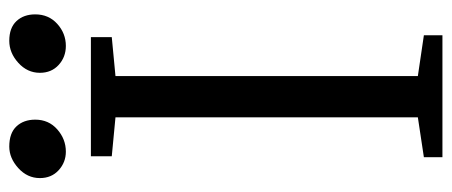

<svg xmlns="http://www.w3.org/2000/svg" viewBox="-300 -674 974 414"><g transform="rotate(-90 187.0 -467.0)"><path d="M136 -878Q136 -849 115 -830.5Q94 -812 67 -812Q44 -812 27 -827.5Q10 -843 10 -868Q10 -895 31.5 -914.5Q53 -934 78 -934Q107 -934 121.5 -918.5Q136 -903 136 -878ZM363 -878Q363 -849 342.5 -830.5Q322 -812 295 -812Q271 -812 254 -827.5Q237 -843 237 -868Q237 -895 258.5 -914.5Q280 -934 306 -934Q334 -934 348.5 -918.5Q363 -903 363 -878ZM314 -713 230 -705V-53L318 -40V0H55V-40L141 -53V-705L57 -713V-758H314Z"/></g></svg>

Font: Grenzecho Serif
Style: Serif-Regular
Weight: 400
Designer: Dan Reynolds
Foundry: Dan Reynolds
Version: Version 1.001; ttfautohint (v1.1) -l 5 -r 5 -G 72 -x 0 -D la